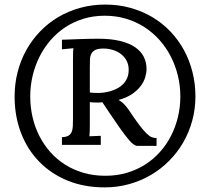

<svg xmlns="http://www.w3.org/2000/svg" viewBox="-20 -770 918 840"><path d="M43.9 -348.1Q43.9 -403.3 57.1 -454.8Q70.3 -506.3 95.2 -551Q120.1 -595.7 155.3 -632.3Q190.4 -668.9 234.6 -695.1Q278.8 -721.2 330.6 -735.6Q382.3 -750 439.9 -750Q498.5 -750 550.5 -735.6Q602.5 -721.2 646.5 -695.1Q690.4 -668.9 725.3 -632.3Q760.3 -595.7 784.7 -551Q809.1 -506.3 822 -454.8Q835 -403.3 835 -348.1Q835 -293 821 -241.9Q807.1 -190.9 781.5 -146.7Q755.9 -102.5 719.7 -66.2Q683.6 -29.8 639.6 -4.2Q595.7 21.5 544.7 35.6Q493.7 49.8 438 49.8Q348.6 49.8 276.1 20.3Q203.6 -9.3 151.9 -62.3Q100.1 -115.2 72 -188.2Q43.9 -261.2 43.9 -348.1ZM112.3 -348.1Q112.3 -301.8 122.3 -258.1Q132.3 -214.4 151.9 -175.8Q171.4 -137.2 199.7 -105.2Q228 -73.2 264.4 -50Q300.8 -26.9 345.2 -13.9Q389.6 -1 440.9 -1Q491.2 -1 534.9 -13.9Q578.6 -26.9 615 -50Q651.4 -73.2 679.9 -105.2Q708.5 -137.2 728.3 -175.8Q748 -214.4 758.5 -258.1Q769 -301.8 769 -348.1Q769 -394.5 758.3 -438.7Q747.6 -482.9 727.5 -522.2Q707.5 -561.5 678.2 -594.5Q648.9 -627.4 612.3 -651.1Q575.7 -674.8 531.7 -688Q487.8 -701.2 438 -701.2Q388.7 -701.2 345.5 -688Q302.2 -674.8 266.1 -651.1Q230 -627.4 201.4 -594.5Q172.9 -561.5 153.1 -522.2Q133.3 -482.9 122.8 -438.7Q112.3 -394.5 112.3 -348.1ZM373 -225.1Q373 -208 372.6 -195.6Q372.1 -183.1 371.1 -173.8L420.9 -175.8V-136.2H251V-169.9Q269 -170.4 279.1 -176.3Q289.1 -182.1 293.5 -192.6Q297.9 -203.1 298.6 -217.8Q299.3 -232.4 299.3 -250V-511.2Q299.3 -524.4 299.6 -536.9Q299.8 -549.3 301.3 -559.1L251 -554.2V-596.2Q266.6 -596.7 286.4 -597.4Q306.2 -598.1 327.4 -598.9Q348.6 -599.6 369.9 -600.1Q391.1 -600.6 410.2 -600.6Q465.3 -600.6 505.4 -590.8Q545.4 -581.1 571 -563.5Q596.7 -545.9 608.9 -521.5Q621.1 -497.1 621.1 -467.8Q621.1 -451.2 615.2 -431.6Q609.4 -412.1 595.2 -393.3Q581.1 -374.5 557.9 -358.6Q534.7 -342.8 499.5 -333V-332Q507.8 -328.1 518.6 -318.6Q529.3 -309.1 542 -291Q570.3 -248.5 588.9 -223.9Q607.4 -199.2 620.8 -186.3Q634.3 -173.3 644.3 -169.7Q654.3 -166 665 -166V-131.8H578.1Q563 -135.7 545.4 -156.2Q527.8 -176.8 502.9 -211.9Q481 -242.7 461.9 -271.7Q442.9 -300.8 427.7 -322.8Q420.4 -321.3 406.7 -321.3Q397 -321.3 387.7 -321.8Q378.4 -322.3 373 -323.2ZM373 -365.2H374Q382.3 -364.3 391.1 -363.8Q399.9 -363.3 408.7 -363.3Q419.4 -363.3 433.8 -365Q448.2 -366.7 463.1 -371.1Q478 -375.5 492.4 -382.8Q506.8 -390.1 518.1 -401.4Q529.3 -412.6 536.1 -428.2Q543 -443.8 543 -464.8Q543 -487.3 533.7 -504.6Q524.4 -522 509 -533.7Q493.7 -545.4 473.6 -551.5Q453.6 -557.6 432.6 -557.6Q409.2 -557.6 397 -551.5Q384.8 -545.4 379.4 -534.4Q374 -523.4 373.5 -507.8Q373 -492.2 373 -473.1Z"/></svg>

Font: Lora
Style: Regular
Weight: 400
Designer: Olga Karpushina, Alexei Vanyashin
Foundry: Cyreal (www.cyreal.org, a@cyreal.org)
Version: Version 1.014